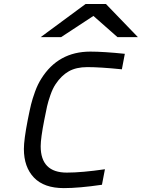

<svg xmlns="http://www.w3.org/2000/svg" viewBox="-20 -937 714 967"><path d="M119.8 -333.3Q129.6 -382.8 136.4 -410.8Q143.2 -438.8 156.6 -475.6Q169.9 -512.4 188.2 -541Q273.4 -677.1 434.9 -677.1Q500.7 -677.1 608.7 -666L593.8 -587.9Q484.4 -599 419.9 -599Q363.9 -599 326.5 -577.8Q289.1 -556.6 260.4 -513.7Q245.4 -491.5 233.7 -457.7Q222 -423.8 217.1 -401.7Q212.2 -379.6 203.1 -333.3Q184.9 -240.9 184.9 -200.5Q184.9 -67.7 316.4 -67.7Q391.9 -67.7 508.5 -84.6L493.5 -6.5Q378.3 10.4 301.4 10.4Q201.8 10.4 151 -42.6Q100.3 -95.7 100.3 -186.8Q100.3 -233.1 119.8 -333.3ZM410.8 -916.7H513.7L674.5 -750H571.6L450.5 -856.8L287.8 -750H184.9Z"/></svg>

Font: Monoid
Style: Italic
Weight: 400
Width: 4
Italic angle: -11°
Monospace: yes
Version: Version 0.61